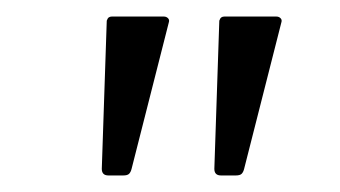

<svg xmlns="http://www.w3.org/2000/svg" viewBox="-20 -762 411 232"><path d="M275 -558Q274 -554 272 -552Q270 -550 265 -550H247Q243 -550 241 -552Q239 -554 239 -558L245 -737Q246 -740 247.5 -741Q249 -742 251 -742H314Q317 -742 319 -740Q321 -738 320 -735ZM139 -558Q138 -554 136 -552Q134 -550 129 -550H111Q107 -550 105 -552Q103 -554 103 -558L109 -737Q110 -740 111.5 -741Q113 -742 115 -742H178Q181 -742 183 -740Q185 -738 184 -735Z"/></svg>

Font: Libre Franklin Thin
Style: Italic
Weight: 100
Italic angle: -8°
Designer: Pablo Impallari, Rodrigo Fuenzalida, Nhung Nguyen
Foundry: Impallari Type
Version: Version 3.000